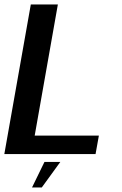

<svg xmlns="http://www.w3.org/2000/svg" viewBox="-30 -695 549 866"><path d="M-10.5 0H401L416 -83.5H126.5L231 -675H109ZM114.5 150.5H158.5L242 35.5H170.5Z"/></svg>

Font: Anybody Thin Medium
Style: Italic
Weight: 500
Italic angle: -10°
Version: Version 1.113;gftools[0.9.25]